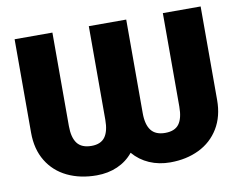

<svg xmlns="http://www.w3.org/2000/svg" viewBox="-78 -812 1165 928"><g transform="rotate(-10 504.5 -348.5)"><path d="M47.9 -707H233.4V-248Q233.4 -191.9 255.1 -163.3Q276.9 -134.8 325.2 -134.8Q370.6 -134.8 391.4 -163.1Q412.1 -191.4 412.1 -248V-707H595.7V-248Q595.7 -191.4 617.7 -163.1Q639.6 -134.8 686.5 -134.8Q733.9 -134.8 754.6 -162.8Q775.4 -190.9 775.4 -248V-707H960.9V-248Q960.9 -167.5 925.5 -109.1Q890.1 -50.8 827.9 -20.5Q765.6 9.8 686.5 9.8Q630.9 9.8 584.2 -10.5Q537.6 -30.8 504.9 -69.3Q473.6 -30.8 427.5 -10.5Q381.3 9.8 325.2 9.8Q244.6 9.8 181.6 -20.5Q118.7 -50.8 83.3 -109.1Q47.9 -167.5 47.9 -248Z"/></g></svg>

Font: Pretendard JP Black
Style: Regular
Weight: 900
Designer: Base glyphs from Inter by Rasmus Andersson; Hangeul glyphs from Noto Sans CJK(Source Han Sans) by Jang Soo-young and Kan
Foundry: Kil Hyung-jin
Version: Version 1.309